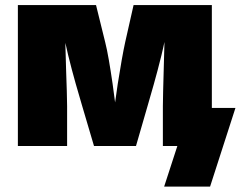

<svg xmlns="http://www.w3.org/2000/svg" viewBox="-20 -562 926 739"><path d="M48.8 0V-542.5H349.6L384.8 -399.9Q391.6 -373.5 398.9 -331.3Q406.2 -289.1 413.3 -240.2Q420.4 -191.4 426 -145.3Q431.6 -99.1 434.6 -65.9H410.6Q413.6 -98.6 419.7 -144.8Q425.8 -190.9 433.3 -239.7Q440.9 -288.6 448.5 -331.1Q456.1 -373.5 461.9 -399.9L494.1 -542.5H795.4V0H606.9V-153.8Q606.9 -175.3 607.9 -212.2Q608.9 -249 610.1 -293.2Q611.3 -337.4 612.5 -381.6Q613.8 -425.8 613.8 -462.4H624.5Q615.7 -407.7 601.1 -348.1Q586.4 -288.6 571.8 -237.1Q557.1 -185.5 547.9 -153.8L503.4 0H341.8L296.4 -153.8Q286.1 -188 271.2 -240.5Q256.3 -293 241.9 -351.6Q227.5 -410.2 219.2 -462.4H230.5Q231 -425.8 231.9 -381.6Q232.9 -337.4 234.4 -293.2Q235.8 -249 237.1 -212.2Q238.3 -175.3 238.3 -153.8V0ZM611.8 156.2 662.6 0H615.7V-146.5H886.2L788.6 156.2Z"/></svg>

Font: Inter 16pt Black
Style: Regular
Weight: 900
Version: Version 4.001;git-66647c0bb